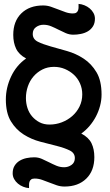

<svg xmlns="http://www.w3.org/2000/svg" viewBox="-20 -711 564 985"><path d="M48 -532Q48 -602 89.5 -642.5Q131 -683 201 -683Q222 -683 241 -676.5Q260 -670 279 -662.5Q298 -655 316.5 -648.5Q335 -642 354 -642Q366 -642 372 -646.5Q378 -651 380.5 -658Q383 -665 383 -673.5Q383 -682 383 -691Q398 -690 413 -684Q428 -678 440 -668Q452 -658 459.5 -644.5Q467 -631 467 -615Q467 -592 457 -576Q447 -560 431 -550.5Q415 -541 395 -537Q375 -533 356 -533Q336 -533 317.5 -541Q299 -549 280.5 -558.5Q262 -568 243 -576Q224 -584 203 -584Q182 -584 165 -572Q148 -560 148 -537Q148 -510 174 -497Q200 -484 239.5 -473Q279 -462 324.5 -449Q370 -436 409.5 -410Q449 -384 475 -340.5Q501 -297 501 -226Q501 -197 493.5 -168.5Q486 -140 472.5 -114Q459 -88 439.5 -65Q420 -42 397 -26Q435 -6 449.5 24Q464 54 464 95Q464 165 422.5 205.5Q381 246 311 246Q290 246 271 239.5Q252 233 233 225.5Q214 218 195.5 211.5Q177 205 158 205Q146 205 140 209.5Q134 214 131.5 221Q129 228 129 236.5Q129 245 129 254Q114 253 99 247Q84 241 72 231Q60 221 52.5 207.5Q45 194 45 178Q45 155 55 139Q65 123 81 113.5Q97 104 116.5 100Q136 96 156 96Q176 96 194.5 104Q213 112 231.5 121.5Q250 131 269 139Q288 147 309 147Q330 147 347 135Q364 123 364 100Q364 74 338 61Q312 48 272.5 38Q233 28 187 16Q141 4 101.5 -21Q62 -46 36 -88.5Q10 -131 10 -201Q10 -261 37 -318.5Q64 -376 114 -411Q77 -431 62.5 -461.5Q48 -492 48 -532ZM402 -227Q402 -257 390.5 -283Q379 -309 359 -327.5Q339 -346 313 -357Q287 -368 257 -368Q224 -368 197.5 -354.5Q171 -341 152 -319Q133 -297 123 -268Q113 -239 113 -208Q113 -181 121 -156.5Q129 -132 145 -113.5Q161 -95 183 -83.5Q205 -72 234 -72Q267 -72 297 -83.5Q327 -95 350.5 -115.5Q374 -136 388 -164.5Q402 -193 402 -227Z"/></svg>

Font: Gloria
Style: Regular
Weight: 400
Designer: Peter Wiegel
Foundry: Peter Wiegel
Version: Version 1.000